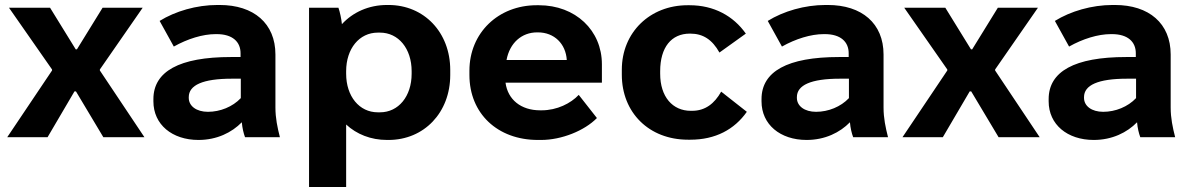

<svg xmlns="http://www.w3.org/2000/svg" viewBox="-20 -551 4788 771"><path d="M9 0H171L279 -184H285L395 0H560L381 -268V-272L553 -520H392L289 -353H284L181 -520H16L189 -272V-268Z M777 11C851 11 911 -19 951 -60C953 -37 958 -16 964 0H1104C1094 -39 1086 -77 1086 -119V-332C1086 -457 999 -531 862 -531H853C769 -531 684 -506 621 -467L678 -364C733 -395 794 -414 846 -414H850C914 -414 946 -383 946 -337V-322H907C700 -322 596 -264 596 -153V-144C596 -51 671 11 777 11ZM815 -102C769 -102 738 -125 738 -158V-161C738 -209 794 -235 911 -235H947V-157C914 -122 864 -102 815 -102Z M1221 200H1370V-51C1412 -12 1469 11 1534 11H1540C1683 11 1788 -99 1788 -250V-270C1788 -421 1683 -531 1540 -531H1534C1461 -531 1397 -502 1353 -454C1351 -475 1345 -503 1339 -520H1221ZM1497 -100C1423 -100 1370 -164 1370 -255V-265C1370 -356 1423 -420 1497 -420H1506C1580 -420 1633 -356 1633 -265V-255C1633 -164 1580 -100 1506 -100Z M2140 11H2153C2235 11 2327 -26 2377 -77L2304 -170C2272 -136 2217 -108 2155 -108H2149C2072 -108 2019 -151 2010 -219H2397V-293C2397 -429 2291 -530 2144 -530H2135C1981 -530 1865 -419 1865 -267V-250C1865 -95 1978 11 2140 11ZM2014 -310C2027 -379 2075 -421 2137 -421H2140C2206 -421 2252 -375 2256 -310Z M2743 10H2752C2853 10 2929 -31 2979 -102L2876 -183C2849 -135 2812 -106 2759 -106H2754C2681 -106 2631 -162 2631 -255V-265C2631 -361 2676 -416 2750 -416H2752C2803 -416 2840 -392 2869 -340L2975 -416C2925 -487 2847 -530 2749 -530H2741C2590 -530 2477 -421 2477 -271V-251C2477 -99 2586 10 2743 10Z M3219 11C3293 11 3353 -19 3393 -60C3395 -37 3400 -16 3406 0H3546C3536 -39 3528 -77 3528 -119V-332C3528 -457 3441 -531 3304 -531H3295C3211 -531 3126 -506 3063 -467L3120 -364C3175 -395 3236 -414 3288 -414H3292C3356 -414 3388 -383 3388 -337V-322H3349C3142 -322 3038 -264 3038 -153V-144C3038 -51 3113 11 3219 11ZM3257 -102C3211 -102 3180 -125 3180 -158V-161C3180 -209 3236 -235 3353 -235H3389V-157C3356 -122 3306 -102 3257 -102Z M3604 0H3766L3874 -184H3880L3990 0H4155L3976 -268V-272L4148 -520H3987L3884 -353H3879L3776 -520H3611L3784 -272V-268Z M4372 11C4446 11 4506 -19 4546 -60C4548 -37 4553 -16 4559 0H4699C4689 -39 4681 -77 4681 -119V-332C4681 -457 4594 -531 4457 -531H4448C4364 -531 4279 -506 4216 -467L4273 -364C4328 -395 4389 -414 4441 -414H4445C4509 -414 4541 -383 4541 -337V-322H4502C4295 -322 4191 -264 4191 -153V-144C4191 -51 4266 11 4372 11ZM4410 -102C4364 -102 4333 -125 4333 -158V-161C4333 -209 4389 -235 4506 -235H4542V-157C4509 -122 4459 -102 4410 -102Z"/></svg>

Font: Fixel Display Bold
Style: Bold
Weight: 700
Designer: AlfaBravo + MacPaw
Foundry: Kyrylo Tkachov, Marchela Mozhyna, Serhii Makarenko, Maria Weinstein, Zakhar Kryvoshyya
Version: Version 1.211